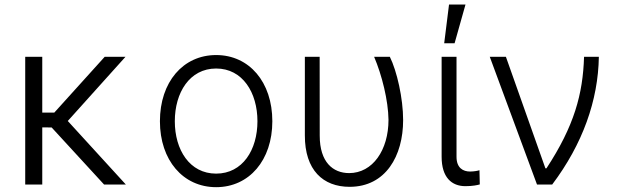

<svg xmlns="http://www.w3.org/2000/svg" viewBox="-20 -788 2634 820"><path d="M160.5 -545.5H87.7V0H160.5V-244L200.6 -243.6L424.4 0H517.4L269.5 -271.3L516 -545.5H427.2L212 -307.2H160.5Z M903.1 11.4C1044.4 11.4 1143.1 -104 1143.1 -270.2C1143.1 -437.5 1044.4 -552.9 903.1 -552.9C761.7 -552.9 663 -437.5 663 -270.2C663 -104 761.7 11.4 903.1 11.4ZM903.1 -46.5C789.8 -46.5 726.6 -148.1 726.6 -270.2C726.6 -392.4 789.8 -495.4 903.1 -495.4C1016.3 -495.4 1079.5 -392.4 1079.5 -270.2C1079.5 -148.1 1016.3 -46.5 903.1 -46.5Z M1282 -545.5V-209.9C1281.6 -61.1 1360.1 9.9 1473 9.9C1627.5 9.9 1701.7 -122.5 1701.7 -275.2C1701.7 -367.9 1675.1 -484.7 1644.9 -545.5H1577.8C1611.2 -467 1638.1 -359 1639.2 -276.3C1639.2 -147 1571.7 -48.7 1470.9 -48.7C1402 -49 1345.5 -95.2 1345.5 -208.5L1345.2 -545.5Z M1866.1 -545.5V-118.3C1866.1 -30.2 1909.1 7.1 1967.7 7.1C1998.6 7.1 2019.2 2.5 2029.1 -0.4L2027.7 -61.1C2022.4 -58.9 2004.6 -55.4 1987.6 -55.4C1958.1 -55.4 1929.7 -70.3 1929.7 -118.3V-545.5ZM1877.1 -603.3H1921.5L1968 -768.5H1897.7Z M2273.4 0H2338.4C2468.4 -172.6 2534.8 -359.4 2537.6 -545.5H2474.4C2469.5 -386 2432.2 -249.6 2313.9 -69.2H2309.3L2140.6 -545.5H2071.7Z"/></svg>

Font: Karasuma Gothic
Style: Light
Weight: 300
Designer: Rasmus Andersson / Ryoko Nishizuka
Foundry: rsms
Version: Version 1.00